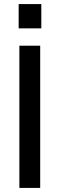

<svg xmlns="http://www.w3.org/2000/svg" viewBox="-20 -921 292 941"><path d="M75 0V-697H177V0ZM71.5 -782V-901H182.5V-782Z"/></svg>

Font: HK Grotesk Medium
Style: Regular
Weight: 500
Designer: Alfredo Marco Pradil
Foundry: Hanken Design Co.
Version: Version 3.001;FEAKit 1.0